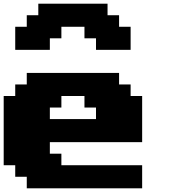

<svg xmlns="http://www.w3.org/2000/svg" viewBox="-20 -1020 915 1040"><path d="M125 0H750V-125H312.5V-187.5H250V-250H750V-500H687.5V-562.5H625V-625H125V-562.5H62.5V-500H0V-125H62.5V-62.5H125ZM500 -375H250V-437.5H312.5V-500H437.5V-437.5H500ZM500 -750H687.5V-875H625V-937.5H562.5V-1000H187.5V-937.5H125V-875H62.5V-750H250V-812.5H312.5V-875H437.5V-812.5H500Z"/></svg>

Font: Faithful 32x
Style: Bold
Weight: 400
Foundry: Faithful Resource Pack
Version: Version 1.0; January 27, 2023